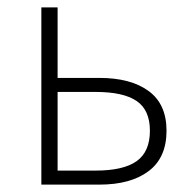

<svg xmlns="http://www.w3.org/2000/svg" viewBox="-20 -500 516 520"><path d="M92 0V-480H136V-289H249Q334 -289 382.5 -253.5Q431 -218 431 -146Q431 -73 382.5 -36.5Q334 0 249 0ZM136 -38H239Q314 -38 350 -63.5Q386 -89 386 -146Q386 -202 350 -226.5Q314 -251 239 -251H136Z"/></svg>

Font: hySource Sans Pro Light
Style: Regular
Weight: 300
Designer: Paul D. Hunt
Foundry: Adobe Systems Incorporated
Version: Version 2.021;PS 2.000;hotconv 1.0.86;makeotf.lib2.5.63406